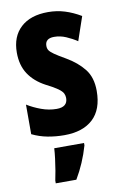

<svg xmlns="http://www.w3.org/2000/svg" viewBox="-88 -611 560 882"><g transform="rotate(-10 192.0 -169.5)"><path d="M358 -165Q358 -78 310.5 -34Q263 10 177 10Q137 10 99.5 3Q62 -4 27 -21V-159Q56 -141 91.5 -128Q127 -115 163 -115Q214 -115 214 -157Q214 -168 209 -178.5Q204 -189 186 -202Q168 -215 132 -233Q81 -260 54 -301Q27 -342 27 -401Q27 -476 72.5 -518Q118 -560 200 -560Q241 -560 278 -548.5Q315 -537 352 -515L314 -404Q290 -420 263 -431.5Q236 -443 208 -443Q166 -443 166 -408Q166 -396 171.5 -387.5Q177 -379 194 -367Q211 -355 246 -335Q296 -306 327 -267Q358 -228 358 -165ZM259 72Q236 152 195 221H99V208Q103 190 107.5 163.5Q112 137 115.5 109Q119 81 120 61H259Z"/></g></svg>

Font: Noto Sans Myanmar UI ExtraCondensed ExtraBold
Style: Regular
Weight: 800
Width: 2
Designer: Monotype Design Team
Foundry: Monotype Imaging Inc.
Version: Version 2.103; ttfautohint (v1.8.4.7-5d5b)